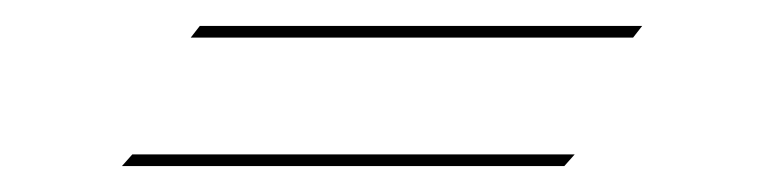

<svg xmlns="http://www.w3.org/2000/svg" viewBox="-20 -240 596 148"><path d="M127 -211 134 -220H475L468 -211ZM74 -112 82 -121H423L415 -112Z"/></svg>

Font: Ballet 24pt
Style: Regular
Weight: 400
Designer: Maximiliano R. Sproviero
Foundry: Omnibus-Type
Version: Version 1.100